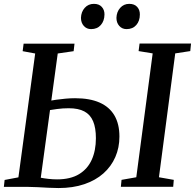

<svg xmlns="http://www.w3.org/2000/svg" viewBox="-20 -969 1011 996"><path d="M283.5 6.5Q260.5 6.5 232 5Q203.5 3.5 176 2Q148.5 0.5 127 0.5H0L4 -35.5L75.5 -49L162.5 -691.5L97.5 -703.5L102.5 -742.5H366.5L362 -703.5L279.5 -691.5L191.5 -47Q209.5 -43.5 232 -41Q254.5 -38.5 276 -38.5Q345.5 -38.5 390 -65.5Q434.5 -92.5 456 -140.5Q477.5 -188.5 477.5 -252Q477.5 -305.5 463 -340Q448.5 -374.5 417.5 -391Q386.5 -407.5 336.5 -407.5Q305.5 -407.5 276 -403.5Q246.5 -399.5 226 -396L230.5 -444Q247 -448 270.8 -451.5Q294.5 -455 320.2 -457.2Q346 -459.5 369.5 -459.5Q445.5 -459.5 496.5 -437Q547.5 -414.5 573.5 -370.2Q599.5 -326 599.5 -260.5Q599.5 -203 578.2 -154.2Q557 -105.5 516.5 -69.5Q476 -33.5 417.2 -13.5Q358.5 6.5 283.5 6.5ZM607 0 610.5 -36 687 -49.5 772 -692 699 -704 704 -743H971L967 -704L889 -692L804.5 -49.5L881.5 -36L878.5 0ZM452.5 -818Q429.5 -818 414.8 -834.5Q400 -851 400 -876.5Q401 -907.5 419.5 -928.2Q438 -949 467 -949Q494 -949 508.2 -933Q522.5 -917 522 -893.5Q521.5 -860.5 503 -839.2Q484.5 -818 452.5 -818ZM636.5 -818Q613.5 -818 598.8 -834.5Q584 -851 584 -876.5Q585 -907.5 603.5 -928.2Q622 -949 650.5 -949Q677.5 -949 691.8 -933Q706 -917 705.5 -893.5Q705.5 -860.5 687 -839.2Q668.5 -818 636.5 -818Z"/></svg>

Font: Merriweather 48pt Medium
Style: Italic
Weight: 500
Italic angle: -7.8°
Version: Version 2.101